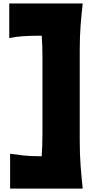

<svg xmlns="http://www.w3.org/2000/svg" viewBox="-20 -934 548 1104"><path d="M38.1 150.4V-49.8Q73.7 -44.4 114.7 -40Q155.8 -35.6 210.9 -35.6H219.7Q224.1 -98.1 224.1 -171.9V-602.1Q224.1 -637.2 223.1 -668.5Q222.2 -699.7 220.2 -728.5H198.2Q152.8 -728.5 111.8 -725.8Q70.8 -723.1 33.2 -714.8V-914.1H455.6Q448.2 -848.6 443.4 -786.9Q438.5 -725.1 438.5 -645V-129.9Q438.5 -47.4 443.4 17.3Q448.2 82 455.6 150.4Z"/></svg>

Font: Pinar-FD Black
Style: Regular
Weight: 900
Designer: Amin Abedi
Version: Version 3.000